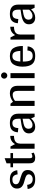

<svg xmlns="http://www.w3.org/2000/svg" viewBox="1530 -2238 720 3821"><g transform="rotate(-90 1890.5 -328.0)"><path d="M417 -135Q417 -67 369.5 -27.5Q322 12 235 12Q141 12 95 -26.5Q49 -65 39 -138L122 -148Q127 -96 155 -67Q183 -38 235 -38Q277 -38 304 -61Q331 -84 331 -114Q331 -144 307 -162Q283 -180 228 -194L180 -208Q116 -225 82 -258Q48 -291 48 -351Q48 -416 96 -454Q144 -492 229 -492Q318 -492 361 -454.5Q404 -417 413 -345L330 -338Q325 -387 299.5 -414.5Q274 -442 229 -442Q182 -442 158 -423Q134 -404 134 -373Q134 -339 157.5 -321Q181 -303 232 -289L276 -276Q350 -256 383.5 -225Q417 -194 417 -135Z M763 -17Q710 12 661 12Q611 12 586.5 -6.5Q562 -25 556 -51Q550 -77 550 -115V-429H472V-480H550V-558L652 -596V-480H754V-429H652V-103Q652 -70 660.5 -57.5Q669 -45 689 -45Q717 -45 750 -63Z M1097 -484V-410Q943 -410 943 -290H942V0H841V-480H885L933 -389Q956 -432 997.5 -458Q1039 -484 1097 -484Z M1146 -113Q1146 -175 1190.5 -210.5Q1235 -246 1326 -262L1437 -280V-329Q1437 -442 1351 -442Q1300 -442 1277 -413Q1254 -384 1251 -324L1167 -333Q1173 -412 1215 -452Q1257 -492 1353 -492Q1446 -492 1492 -450.5Q1538 -409 1538 -325V0H1474L1443 -70Q1412 -30 1369 -9Q1326 12 1278 12Q1217 12 1181.5 -21.5Q1146 -55 1146 -113ZM1437 -108V-239L1339 -220Q1289 -209 1263.5 -185Q1238 -161 1238 -120Q1238 -84 1258.5 -62.5Q1279 -41 1314 -41Q1348 -41 1381.5 -61Q1415 -81 1437 -108Z M2093 -339V0H1992V-331Q1992 -385 1973 -410.5Q1954 -436 1913 -436Q1852 -436 1793 -390V0H1692V-480H1736L1776 -430Q1812 -458 1855.5 -475Q1899 -492 1939 -492Q2093 -492 2093 -339Z M2235 -605Q2235 -631 2253 -649.5Q2271 -668 2297 -668Q2323 -668 2341.5 -649.5Q2360 -631 2360 -605Q2360 -580 2341 -561.5Q2322 -543 2297 -543Q2271 -543 2253 -561.5Q2235 -580 2235 -605ZM2345 0H2246V-480H2345Z M2575 -234V-232Q2575 -126 2600.5 -82Q2626 -38 2688 -38Q2790 -38 2795 -143L2878 -139Q2871 -69 2827 -28.5Q2783 12 2685 12Q2572 12 2523 -50.5Q2474 -113 2474 -240Q2474 -354 2520.5 -423Q2567 -492 2684 -492Q2797 -492 2841 -423.5Q2885 -355 2885 -244V-234ZM2576 -284H2787Q2784 -362 2760.5 -402Q2737 -442 2682 -442Q2629 -442 2605 -403Q2581 -364 2576 -284Z M3268 -484V-410Q3114 -410 3114 -290H3113V0H3012V-480H3056L3104 -389Q3127 -432 3168.5 -458Q3210 -484 3268 -484Z M3317 -113Q3317 -175 3361.5 -210.5Q3406 -246 3497 -262L3608 -280V-329Q3608 -442 3522 -442Q3471 -442 3448 -413Q3425 -384 3422 -324L3338 -333Q3344 -412 3386 -452Q3428 -492 3524 -492Q3617 -492 3663 -450.5Q3709 -409 3709 -325V0H3645L3614 -70Q3583 -30 3540 -9Q3497 12 3449 12Q3388 12 3352.5 -21.5Q3317 -55 3317 -113ZM3608 -108V-239L3510 -220Q3460 -209 3434.5 -185Q3409 -161 3409 -120Q3409 -84 3429.5 -62.5Q3450 -41 3485 -41Q3519 -41 3552.5 -61Q3586 -81 3608 -108Z"/></g></svg>

Font: Arya
Style: Regular
Weight: 400
Designer: Eduardo Rodriguez Tunni, Modular Infotech
Foundry: Eduardo Rodriguez Tunni, Modular Infotech
Version: Version 1.002